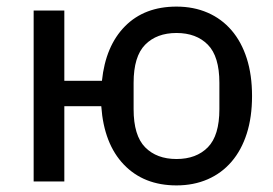

<svg xmlns="http://www.w3.org/2000/svg" viewBox="-20 -550 829 582"><path d="M515 12Q416 12 355.5 -51Q295 -114 287 -228H175V0H82V-518H175V-305H289Q300 -411 359 -470.5Q418 -530 515 -530Q567 -530 609.5 -511.5Q652 -493 682 -458Q712 -423 728 -373Q744 -323 744 -259Q744 -195 728 -145Q712 -95 682 -60Q652 -25 609.5 -6.5Q567 12 515 12ZM515 -68Q575 -68 610 -103.5Q645 -139 645 -219V-299Q645 -379 610 -414.5Q575 -450 515 -450Q455 -450 420 -414.5Q385 -379 385 -299V-219Q385 -139 420 -103.5Q455 -68 515 -68Z"/></svg>

Font: IBM Plex Sans Text
Style: Regular
Weight: 450
Designer: Mike Abbink, Paul van der Laan, Pieter van Rosmalen
Foundry: Bold Monday
Version: Version 3.005